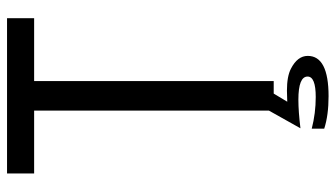

<svg xmlns="http://www.w3.org/2000/svg" viewBox="-222 -603 944 540"><g transform="rotate(-90 250.0 -333.0)"><path d="M32.2 -785.2H468.8V-709H292V-35.2H256.8L233.9 2.9Q252.4 2 265.1 2Q305.2 2 326.7 13.2Q362.8 31.7 362.8 60.5Q362.8 119.1 249.5 119.1Q195.8 119.1 158.2 106.9V71.8Q201.7 83 247.1 83Q304.7 83 304.7 60.1Q304.7 34.2 239.7 34.2Q206.5 34.2 159.2 40L209 -48.8V-709H32.2Z"/></g></svg>

Font: BIZ UDGothic
Style: Regular
Weight: 400
Monospace: yes
Designer: TypeBank Co., Ltd.
Foundry: Morisawa Inc.
Version: Version 1.05